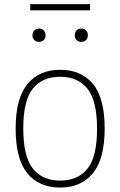

<svg xmlns="http://www.w3.org/2000/svg" viewBox="-20 -878 569 908"><path d="M54 -270Q54 -413 109.8 -480.5Q165.5 -548 264.5 -548Q364 -548 419.5 -481.2Q475 -414.5 475 -270Q475 -126.5 419.2 -58.8Q363.5 9 264.5 9Q165 9 109.5 -58.2Q54 -125.5 54 -270ZM439 -268.5Q439 -401 394 -458Q349 -515 264.5 -515Q180 -515 135 -458.5Q90 -402 90 -271.5Q90 -138.5 135 -81.2Q180 -24 264.5 -24Q349 -24 394 -80.8Q439 -137.5 439 -268.5ZM133.5 -711Q133.5 -725 142.2 -734Q151 -743 164.5 -743Q178 -743 186.8 -734Q195.5 -725 195.5 -711Q195.5 -697 186.8 -688.5Q178 -680 164.5 -680Q151 -680 142.2 -688.5Q133.5 -697 133.5 -711ZM333.5 -711Q333.5 -725 342.2 -734Q351 -743 364.5 -743Q378 -743 386.8 -734Q395.5 -725 395.5 -711Q395.5 -697 386.8 -688.5Q378 -680 364.5 -680Q351 -680 342.2 -688.5Q333.5 -697 333.5 -711ZM123 -829V-858.5H406V-829Z"/></svg>

Font: Encode Sans Thin
Style: Regular
Weight: 250
Designer: Multiple Designers
Foundry: Impallari Type
Version: Version 2.000